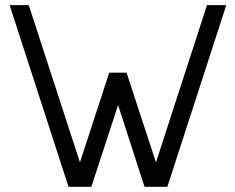

<svg xmlns="http://www.w3.org/2000/svg" viewBox="-20 -720 905 740"><path d="M244.1 0 17.1 -700.2H90.8L288.1 -94.2L400.9 -439.9H467.8L581.1 -94.2L777.8 -700.2H852.1L625 0H537.1L435.1 -314.9L332 0Z"/></svg>

Font: Pfennig
Style: Medium
Weight: 500
Version: Version 20120410 ; ttfautohint (v0.8)